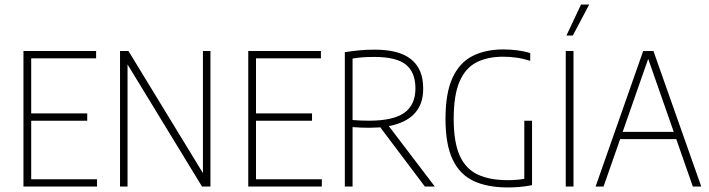

<svg xmlns="http://www.w3.org/2000/svg" viewBox="-20 -819 3113 843"><path d="M83 0V-595H402V-563H117V-32H406V0ZM112 -289V-321H363V-289Z M507 0V-595H544L885 -36H871V-595H904V0H867L526 -559H540V0Z M1070 0V-595H1389V-563H1104V-32H1393V0ZM1099 -289V-321H1350V-289Z M1494 0V-590Q1523.5 -594.5 1555.2 -597.8Q1587 -601 1626 -601Q1732.5 -601 1785.2 -558.5Q1838 -516 1838 -432Q1839 -374.5 1812.2 -335.8Q1785.5 -297 1732.2 -277.5Q1679 -258 1601 -258Q1584 -258 1563.5 -258.8Q1543 -259.5 1528 -261V0ZM1845.5 0 1634.5 -280H1676L1889 0ZM1599 -289Q1707 -289 1755.5 -324Q1804 -359 1804 -431Q1804 -501 1762.5 -535Q1721 -569 1624 -569Q1596.5 -569 1574.2 -567.5Q1552 -566 1528 -562V-292Q1549 -290.5 1564.8 -289.8Q1580.5 -289 1599 -289Z M2209 4Q2120 4 2059.2 -24.5Q1998.5 -53 1967.2 -119Q1936 -185 1936 -297Q1936 -410.5 1966.8 -477.2Q1997.5 -544 2054.5 -573Q2111.5 -602 2190 -602Q2219.5 -602 2250 -598.2Q2280.5 -594.5 2308 -586V-552Q2276 -562 2246.8 -566Q2217.5 -570 2189 -570Q2120.5 -570 2072 -545.2Q2023.5 -520.5 1997.8 -461Q1972 -401.5 1972 -297Q1972 -195 1998.2 -136.2Q2024.5 -77.5 2077.2 -52.8Q2130 -28 2209 -28Q2231 -28 2252 -29.8Q2273 -31.5 2293 -36L2282 -20V-289H2316V-6Q2284.5 0 2259.5 2Q2234.5 4 2209 4Z M2464 0V-595H2498V0ZM2467 -663 2531 -799H2567L2495 -663Z M2595 0 2804 -595H2849L3059 0H3022L2821 -575H2831L2630 0ZM2689 -208 2698 -240H2955L2964 -208Z"/></svg>

Font: Encode Sans SC Condensed Thin
Style: Regular
Weight: 100
Width: 3
Designer: Multiple Designers
Foundry: Impallari Type
Version: Version 3.002